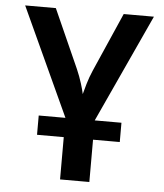

<svg xmlns="http://www.w3.org/2000/svg" viewBox="-52 -776 705 823"><g transform="rotate(5 300.0 -365.0)"><path d="M122 -182V-265H237L23 -730H155L268 -477Q281 -447 290 -418Q299 -389 302 -373Q306 -389 314.5 -418Q323 -447 336 -477L447 -730H577L363 -265H478V-182H363V0H237V-182Z"/></g></svg>

Font: Pitagon Sans Mono
Style: Bold
Weight: 700
Monospace: yes
Designer: Travis Tran
Foundry: Pitagon
Version: Version 1.001; ttfautohint (v1.8.4.7-5d5b);gftools[0.9.26]